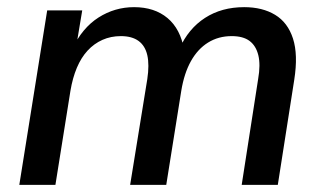

<svg xmlns="http://www.w3.org/2000/svg" viewBox="-20 -517 906 537"><path d="M34 0 112 -488H210L192 -380H182Q210 -439 255.5 -468Q301 -497 355 -497Q412 -497 448.5 -466.5Q485 -436 495 -377L482 -381Q507 -437 553.5 -467Q600 -497 663 -497Q714 -497 749.5 -475.5Q785 -454 799.5 -409Q814 -364 803 -294L757 0H656L702 -296Q709 -336 702.5 -362.5Q696 -389 678 -402.5Q660 -416 628 -416Q591 -416 562 -398Q533 -380 514 -346Q495 -312 487 -263L445 0H344L392 -296Q398 -336 392 -362.5Q386 -389 367.5 -402.5Q349 -416 318 -416Q290 -416 266.5 -405.5Q243 -395 225 -375.5Q207 -356 195 -327.5Q183 -299 177 -263L135 0Z"/></svg>

Font: Nunito Sans 12pt SemiBold
Style: Italic
Weight: 600
Italic angle: -9°
Designer: Vernon Adams
Foundry: Vernon Adams
Version: Version 3.101;gftools[0.9.27]